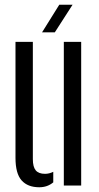

<svg xmlns="http://www.w3.org/2000/svg" viewBox="-20 -775 413 802"><path d="M44.7 -115.7V-600H117.2V-110.2Q117.2 -77.9 129.3 -63.4Q141.5 -48.9 168 -48.9Q185.4 -48.9 202.5 -57.3V-13.3Q178.2 7.2 144 7.2Q95.9 7.2 70.3 -21.4Q44.7 -50.1 44.7 -115.7ZM246.6 0V-600H319.1V0ZM155.7 -640 227.6 -755.2H283.1L209 -640Z"/></svg>

Font: Big Shoulders Stencil Display SC Thin
Style: Regular
Weight: 100
Designer: Patric King
Foundry: XO Type Co
Version: Version 2.001